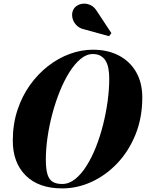

<svg xmlns="http://www.w3.org/2000/svg" viewBox="-20 -1036 810 1066"><path d="M325.5 10Q194.5 10 122.8 -61.5Q51 -133 51 -255Q51 -346 76.5 -423.8Q102 -501.5 146.2 -563.5Q190.5 -625.5 247.2 -669.5Q304 -713.5 367.8 -736.8Q431.5 -760 495.5 -760Q578 -760 639.8 -727.8Q701.5 -695.5 735.8 -636Q770 -576.5 770 -495Q770 -381.5 732.2 -288.8Q694.5 -196 631 -129.2Q567.5 -62.5 488.2 -26.2Q409 10 325.5 10ZM325.5 -14.5Q363 -14.5 397 -41.5Q431 -68.5 460.2 -114.8Q489.5 -161 512.8 -220Q536 -279 552.5 -344.5Q569 -410 577.8 -475.5Q586.5 -541 586.5 -599Q586.5 -630.5 581.8 -655.8Q577 -681 566.2 -698.8Q555.5 -716.5 538 -726.2Q520.5 -736 495.5 -736Q460.5 -736 427.8 -709Q395 -682 365.8 -635.8Q336.5 -589.5 312.5 -530.2Q288.5 -471 271 -405.5Q253.5 -340 244 -274.5Q234.5 -209 234.5 -151Q234.5 -99 243.2 -69.2Q252 -39.5 272 -27Q292 -14.5 325.5 -14.5ZM585.5 -835 449.5 -872.5Q418.5 -879 401 -899.5Q383.5 -920 380.8 -944.8Q378 -969.5 391 -989Q399.5 -1001 415 -1008.5Q430.5 -1016 449.2 -1015.8Q468 -1015.5 486.2 -1005.8Q504.5 -996 518 -974L598.5 -852Z"/></svg>

Font: Bodoni Moda 9pt ExtraBold
Style: Italic
Weight: 800
Italic angle: -13°
Designer: Owen Earl
Foundry: indestructible type
Version: Version 2.004